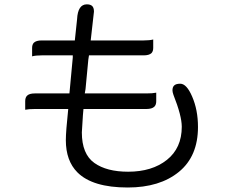

<svg xmlns="http://www.w3.org/2000/svg" viewBox="-20 -793 1040 867"><path d="M372.1 -773.4Q331.5 -773.4 328.1 -706.5L317.9 -610.4H168Q143.6 -610.4 132.8 -600.1Q125 -591.8 125 -576.7V-538.6Q141.1 -543 168 -543H308.6V-532.7L294.9 -385.7L293.5 -371.1H136.7Q112.3 -371.1 102.1 -360.8Q93.8 -352.5 93.8 -335.9V-297.4Q109.4 -300.8 136.7 -300.8H288.1Q277.3 -198.7 277.3 -160.2Q277.3 -66.9 329.6 -14.6Q397.9 53.7 556.6 53.7Q701.7 53.7 788.1 -17.1Q874 -87.4 874 -219.7Q874 -296.4 847.7 -356.9Q822.8 -415 793.9 -415Q774.4 -415 766.1 -406.7Q758.8 -399.4 758.8 -384.8Q758.8 -377.4 763.2 -364.7Q800.8 -270 800.8 -220.7Q800.8 -124.5 733.6 -71Q666.5 -17.6 558.6 -17.6Q461.9 -17.6 406.2 -57.1Q349.6 -97.2 349.6 -195.3L354.5 -273.9L356.9 -300.8H640.6Q666.5 -300.8 677.2 -311.5Q685.5 -319.8 685.5 -335.9V-374.5Q669.4 -371.1 640.6 -371.1H362.8L366.2 -390.6L378.9 -524.4L381.8 -543H628.9Q653.3 -543 664.1 -553.2Q671.9 -561.5 671.9 -576.7V-614.7Q655.8 -610.4 628.9 -610.4H389.6L404.3 -740.7Q404.3 -757.8 396.5 -765.6Q388.7 -773.4 372.1 -773.4Z"/></svg>

Font: YuPearl-Light
Style: Light
Weight: 300
Designer: Max Yao
Foundry: Max-Everyday
Version: Version 1.011; ttfautohint (v1.8.3)